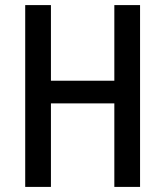

<svg xmlns="http://www.w3.org/2000/svg" viewBox="-20 -734 649 754"><path d="M530 0V-714H429V-417H180V-714H79V0H180V-328H429V0Z"/></svg>

Font: Noto Sans Kannada Condensed Medium
Style: Regular
Weight: 500
Width: 3
Designer: Jelle Bosma - Monotype Design Team
Foundry: Monotype Imaging Inc.
Version: Version 2.005